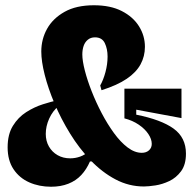

<svg xmlns="http://www.w3.org/2000/svg" viewBox="-20 -696 743 730"><path d="M527 13Q470 13 419 -14Q368 -41 324.5 -86.5Q281 -132 246.5 -188Q212 -244 187.5 -302Q163 -360 150 -411.5Q137 -463 137 -500Q137 -547 159 -586.5Q181 -626 225.5 -651Q270 -676 337 -676Q400 -676 443 -654Q486 -632 508.5 -596Q531 -560 531 -518Q531 -482 514.5 -451.5Q498 -421 462 -396.5Q426 -372 366 -353L361 -371Q373 -392 381 -422Q389 -452 389 -481Q389 -510 378.5 -532Q368 -554 341 -554Q325 -554 314 -545Q303 -536 298 -521.5Q293 -507 293 -489Q293 -465 302.5 -428Q312 -391 328.5 -349Q345 -307 366.5 -266Q388 -225 413 -190.5Q438 -156 465 -135.5Q492 -115 519 -115Q536 -115 546.5 -124.5Q557 -134 557 -149Q557 -167 544 -186.5Q531 -206 507.5 -222Q484 -238 453 -246V-359H670V-247L498 -279V-260Q593 -241 640 -207Q687 -173 687 -112Q687 -70 668.5 -45Q650 -20 623.5 -7.5Q597 5 570.5 9Q544 13 527 13ZM174 14Q129 14 91.5 -2.5Q54 -19 31.5 -52.5Q9 -86 9 -136Q9 -185 29 -217.5Q49 -250 79.5 -269.5Q110 -289 143 -299.5Q176 -310 200 -315L204 -294Q180 -274 167 -245Q154 -216 154 -187Q154 -160 166 -139Q178 -118 199 -106Q220 -94 247 -94Q266 -94 284.5 -100.5Q303 -107 319 -122L340 -82H322Q309 -52 289 -30.5Q269 -9 240 2.5Q211 14 174 14Z"/></svg>

Font: Bricolage Grotesque SemiCondensed ExtraBold
Style: Regular
Weight: 800
Width: 4
Designer: Mathieu Triay
Foundry: Atelier Triay
Version: Version 1.001;gftools[0.9.33.dev8+g029e19f]